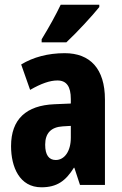

<svg xmlns="http://www.w3.org/2000/svg" viewBox="-20 -786 518 816"><path d="M402 -756V-766H238C217 -722 190 -673 157 -619V-606H262C310 -651 374 -721 402 -756ZM255 -560C184 -560 121 -543 70 -512L108 -404C155 -431 192 -444 224 -444C263 -444 281 -418 281 -365V-346L211 -343C92 -338 27 -280 27 -165C27 -76 63 10 156 10C222 10 259 -17 294 -73H296L320 0H426V-363C426 -494 363 -560 255 -560ZM247 -249 281 -251V-201C281 -143 254 -106 217 -106C188 -106 172 -127 172 -171C172 -220 197 -246 247 -249Z"/></svg>

Font: Noto Sans Thai Looped ExtraCondensed ExtraBold
Style: Regular
Weight: 800
Width: 2
Designer: Sasikarn Vongin, Ben Mitchell
Foundry: The Fontpad Ltd
Version: Version 1.001